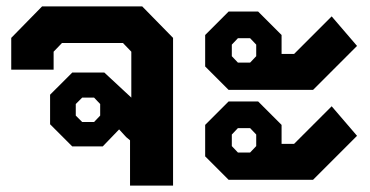

<svg xmlns="http://www.w3.org/2000/svg" viewBox="-20 -578 1152 598"><path d="M519 -460V0H385V-141L373 -151L351 -175L300 -122H205L136 -191V-283L205 -352H305L389 -274V-417L363 -444H173L147 -417V-361H15V-460L111 -558H423ZM292 -254 273 -274H236L216 -254V-218L236 -198H273L292 -218Z M619 -371V-469L692 -542H784L857 -469V-410H896L1013 -527L1092 -435L955 -298H692ZM759 -383 778 -403V-439L759 -459H721L702 -439V-403L721 -383ZM619 -91V-189L692 -262H784L857 -189V-130H896L1013 -247L1092 -155L955 -18H692ZM759 -103 778 -123V-159L759 -179H721L702 -159V-123L721 -103Z"/></svg>

Font: Chakra Petch
Style: Bold
Weight: 700
Designer: Katatrad Aksorn Co.,Ltd.
Foundry: Cadson Demak Co.,Ltd.
Version: Version 1.000; ttfautohint (v1.6)